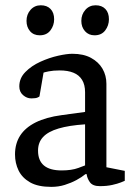

<svg xmlns="http://www.w3.org/2000/svg" viewBox="-20 -711 520 738"><path d="M177.3 7.3Q126.2 7.3 95.7 -10Q65.2 -27.4 51.4 -55.7Q37.7 -84 37.7 -117.2Q37.7 -159.1 57.5 -189.9Q77.3 -220.6 117.3 -240.6Q157.4 -260.5 216.6 -268.4L307 -280.8V-356.4Q307 -385.3 295.5 -403.9Q284.1 -422.6 262.5 -431.4Q241 -440.3 209.2 -440.3Q184.5 -440.3 167.2 -436.7Q149.9 -433.1 147.4 -431.9L131.7 -340.4Q131.4 -339.4 124.4 -336.1Q117.3 -332.8 100.2 -332.8Q83.1 -332.8 68.7 -345.3Q54.2 -357.8 54.2 -379Q54.2 -410.5 77.4 -434.1Q100.5 -457.8 134.9 -473.5Q169.2 -489.1 203 -496.7Q236.8 -504.3 258.1 -504.3Q300.9 -504.3 329.9 -488.5Q358.9 -472.8 374 -446.8Q389 -420.8 389 -388.9V-68.2L459.6 -54.2V-16Q457.5 -15 444.6 -9.8Q431.7 -4.7 411.2 -0.1Q390.7 4.5 363.7 4.5Q336 4.5 325.3 -10.9Q314.6 -26.2 313.1 -41.8H308.6Q294.1 -29.8 273.6 -18.8Q253.1 -7.8 229 -0.3Q204.9 7.3 177.3 7.3ZM216.8 -55.9Q255.4 -55.9 281 -65.4Q306.6 -74.9 307 -75.2V-233.1Q245.3 -229 205.2 -217.1Q165.1 -205.3 145.7 -184.5Q126.2 -163.7 126.2 -132Q126.2 -55.9 216.8 -55.9ZM343.5 -575.3Q320.7 -575.3 306.7 -591.1Q292.6 -606.9 292.6 -630.8Q292.6 -655.6 308.1 -673.1Q323.5 -690.7 347.6 -690.7Q371.3 -690.7 385 -676.5Q398.7 -662.2 398.7 -637Q398.7 -613 384.4 -594.1Q370.1 -575.3 343.5 -575.3ZM132.8 -575.3Q109.1 -575.3 95.5 -591.1Q81.9 -606.9 81.9 -630.8Q81.9 -655.6 97.3 -673.1Q112.8 -690.7 136.9 -690.7Q160.5 -690.7 174.3 -676.5Q188.1 -662.2 188.1 -637Q188.1 -613 173.7 -594.1Q159.4 -575.3 132.8 -575.3Z"/></svg>

Font: Faustina Light
Style: Regular
Weight: 300
Designer: Alfonso Garcia
Foundry: http://www.omnibus-type.com
Version: Version 1.200